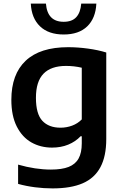

<svg xmlns="http://www.w3.org/2000/svg" viewBox="-20 -816 681 1066"><path d="M80.5 205V98Q177 125.5 262.5 125.5Q323.5 125.5 361 110.8Q398.5 96 416.2 64.2Q434 32.5 434 -20V-59.5H427.5Q399 -29.5 358.8 -13Q318.5 3.5 269 3.5Q205.5 3.5 154.5 -25.2Q103.5 -54 73.2 -113.5Q43 -173 43 -261.5Q43 -404 122.8 -479Q202.5 -554 358 -554Q412 -554 468.5 -546.2Q525 -538.5 570 -524.5V-44.5Q570 51.5 537.5 112.2Q505 173 439.5 201.5Q374 230 272 230Q224 230 174.8 223.8Q125.5 217.5 80.5 205ZM434 -153V-440Q392 -450 346.5 -450Q263.5 -450 221.5 -406.8Q179.5 -363.5 179.5 -273Q179.5 -183.5 215.2 -145.2Q251 -107 316 -107Q349.5 -107 380.5 -118.5Q411.5 -130 434 -153ZM151 -796H235Q243 -695 333.5 -695Q380 -695 403.5 -720.8Q427 -746.5 431 -796H515Q511 -714.5 464.2 -669.5Q417.5 -624.5 333.5 -624.5Q249.5 -624.5 202.2 -669.8Q155 -715 151 -796Z"/></svg>

Font: Encode Sans Semi Expanded SmBd
Style: Regular
Weight: 600
Width: 6
Designer: Multiple Designers
Foundry: Impallari Type
Version: Version 2.000